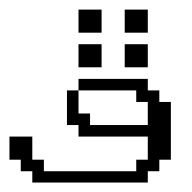

<svg xmlns="http://www.w3.org/2000/svg" viewBox="-20 -386 406 406"><path d="M48.3 0V-23.9H23.9V-48.3H0V-97.2H48.3V-48.3H72.8V-23.9H268.1V-48.3H292.5V-97.2H146V-121.6H121.6V-194.8H146V-146H170.4V-121.6H292.5V-170.4H268.1V-194.8H146V-219.2H292.5V-194.8H316.9V-170.4H341.3V-48.3H316.9V-23.9H292.5V0ZM146 -243.7V-292.5H194.8V-243.7ZM243.7 -243.7V-292.5H292.5V-243.7ZM146 -316.9V-365.7H194.8V-316.9ZM243.7 -316.9V-365.7H292.5V-316.9Z"/></svg>

Font: FS Mondwest Regular
Style: Regular
Weight: 400
Designer: NZWStudios2024
Foundry: https://fontstruct.com
Version: Version 1.0